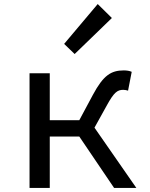

<svg xmlns="http://www.w3.org/2000/svg" viewBox="-20 -929 740 949"><path d="M533 -840 463 -909 297 -712 349 -662ZM447 -298 508 -408C543 -472 560 -485 589 -485C599 -485 605 -483 613 -481L631 -574C620 -579 606 -581 592 -581C529 -581 491 -557 439 -460L372 -335H226V-567H126V0H226V-254H372L544 0H654Z"/></svg>

Font: Kawkab Mono Light
Style: Bold
Weight: 400
Monospace: yes
Designer: Abdullah Arif
Foundry: Abdullah Arif
Version: Version 1.000;PS 000.500;hotconv 1.0.88;makeotf.lib2.5.64775